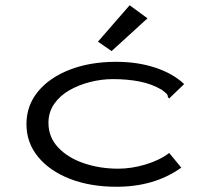

<svg xmlns="http://www.w3.org/2000/svg" viewBox="-20 -702 790 733"><path d="M425 11Q325 11 247.5 -19Q170 -49 125.5 -103Q81 -157 81 -228Q81 -299 125 -352.5Q169 -406 246.5 -436Q324 -466 423 -466Q506 -466 573.5 -443.5Q641 -421 683 -381L633 -333L626 -326L621 -331Q621 -339 616 -344Q611 -349 598 -359Q559 -382 512 -391Q465 -400 411 -400Q368 -400 324.5 -389Q281 -378 245 -357.5Q209 -337 187 -305.5Q165 -274 165 -233Q165 -178 202.5 -138.5Q240 -99 301 -78.5Q362 -58 431 -58Q482 -58 535.5 -74Q589 -90 626 -118L672 -62Q570 11 425 11ZM406 -507 354 -543 475 -682 543 -632Z"/></svg>

Font: Inconsolata ExtraExpanded
Style: Regular
Weight: 400
Width: 8
Monospace: yes
Designer: Raph Levien, Cyreal, Brenton Simpson
Foundry: Raph Levien, Cyreal, Google
Version: Version 3.000; ttfautohint (v1.8.2.53-6de2)